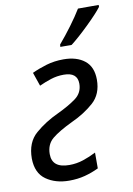

<svg xmlns="http://www.w3.org/2000/svg" viewBox="-87 -820 613 886"><g transform="rotate(-10 219.5 -377.5)"><path d="M165 10Q205 10 239 1Q273 -8 304 -23V-97Q275 -82 243.5 -71.5Q212 -61 178 -61Q97 -61 97 -126Q97 -172 128.5 -198Q160 -224 225 -255Q284 -282 327.5 -320.5Q371 -359 371 -427Q371 -487 334 -516.5Q297 -546 235 -546Q192 -546 155 -535Q118 -524 86 -509L108 -445Q134 -457 163 -466.5Q192 -476 224 -476Q288 -476 288 -423Q288 -380 254 -355Q220 -330 167 -305Q106 -277 59 -236.5Q12 -196 12 -120Q13 -52 57 -21Q101 10 165 10ZM231 -605H284Q318 -631 368 -679.5Q418 -728 439 -756V-765H342Q322 -732 292 -691.5Q262 -651 232 -616Z"/></g></svg>

Font: Noto Sans UI SemiCondensed
Style: Italic
Weight: 400
Width: 4
Italic angle: -12°
Designer: Monotype Design Team
Foundry: Monotype Imaging Inc.
Version: Version 1.901